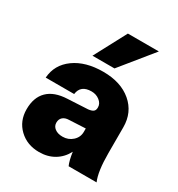

<svg xmlns="http://www.w3.org/2000/svg" viewBox="-181 -869 926 999"><g transform="rotate(30 282.0 -369.5)"><path d="M481 -752 325.2 -560.1H192.9L294.9 -752ZM518.1 -163.1Q518.1 -52.2 541 0H373Q360.8 -26.9 354 -76.2Q332 -33.7 293 -10.3Q253.9 13.2 202.1 13.2Q129.9 13.2 82.5 -32.2Q35.2 -77.6 35.2 -147.9Q35.2 -219.2 75 -258.3Q114.7 -297.4 191.9 -300.8L313 -307.1Q334 -309.6 343 -316.9Q352.1 -324.2 352.1 -339.8V-341.8Q352.1 -364.3 331.3 -380.6Q310.5 -397 282.2 -397Q217.3 -397 210 -339.8H39.1Q44.9 -419.9 111.6 -468Q178.2 -516.1 284.2 -516.1Q390.1 -516.1 454.1 -461.7Q518.1 -407.2 518.1 -317.9ZM204.1 -165Q204.1 -143.6 221.7 -130.4Q239.3 -117.2 268.1 -117.2Q302.7 -117.2 327.4 -139.6Q352.1 -162.1 352.1 -194.8V-214.8L254.9 -210Q230.5 -209.5 217.3 -197.5Q204.1 -185.5 204.1 -165Z"/></g></svg>

Font: Overused Grotesk ExtraBold
Style: Regular
Weight: 800
Version: Version 0.002